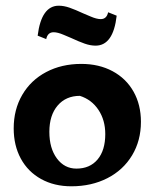

<svg xmlns="http://www.w3.org/2000/svg" viewBox="-20 -642 541 673"><path d="M28 -192Q28 -258 58 -309.5Q88 -361 142 -389.5Q196 -418 265 -418Q327 -418 374.5 -392.5Q422 -367 448 -321Q474 -275 474 -215Q474 -149 443 -97.5Q412 -46 356.5 -17.5Q301 11 230 11Q170 11 124 -14.5Q78 -40 53 -86Q28 -132 28 -192ZM349 -172Q349 -221 325 -257Q301 -293 260 -306Q211 -306 182 -272Q153 -238 153 -180Q153 -122 179.5 -86.5Q206 -51 248 -51Q295 -51 322 -83Q349 -115 349 -172ZM112 -517Q125 -622 186 -622Q204 -622 224 -615Q244 -608 272 -595Q277 -593 298 -584Q319 -575 333 -575Q354 -575 359 -599L389 -587Q377 -482 315 -482Q297 -482 277 -489Q257 -496 229 -509Q224 -511 203 -520Q182 -529 168 -529Q147 -529 142 -505Z"/></svg>

Font: Mirza
Style: Bold
Weight: 700
Designer: Arabic design by Kourosh Beigpour, Latin design by Eduardo Tunni, engineering by Lasse Fister
Version: Version 1.0010g